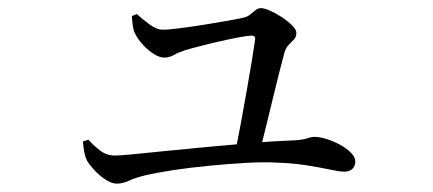

<svg xmlns="http://www.w3.org/2000/svg" viewBox="-20 -482 1040 461"><path d="M565.9 -440Q574.5 -442 581 -447.5Q587.6 -453 593.9 -457.8Q600.1 -462.5 606.5 -462.5Q614.4 -462.5 628.6 -456.3Q642.8 -450 657.4 -440.4Q671.9 -430.7 681.7 -420.6Q691.6 -410.6 691.6 -402.9Q691.6 -393.4 685.5 -387Q679.5 -380.7 672.9 -373.9Q666.4 -367.2 663.1 -356.2Q658.7 -340.4 651.3 -311.2Q643.9 -282.1 635.3 -246.4Q626.6 -210.7 618.3 -176.3Q609.9 -141.9 602.9 -114.7L543.8 -112.9Q550.4 -143.9 557.9 -183.9Q565.3 -223.9 572.4 -264.1Q579.5 -304.4 584.9 -337.4Q590.3 -370.5 592.7 -387.9Q593.4 -396.5 584.4 -396.5Q575.8 -396.5 554.7 -392.6Q533.6 -388.7 508.4 -382.9Q483.2 -377.2 460 -371.2Q436.8 -365.2 423 -360.9Q408.7 -356.3 397.6 -350Q386.5 -343.7 373.9 -343.7Q363.2 -343.7 349.6 -352.3Q335.9 -360.8 323.8 -373.9Q311.6 -387 305.2 -399.5Q300.2 -409.3 298.7 -421.1Q297.2 -433 296.6 -443.4L308.5 -448.2Q321.3 -436.6 338.8 -423.6Q356.3 -410.7 370.6 -410.7Q385.2 -410.7 412 -414.2Q438.7 -417.7 469.1 -422.5Q499.5 -427.4 526.1 -432.1Q552.7 -436.8 565.9 -440ZM179.1 -142.6 192.4 -146.4Q205.3 -132 220.7 -120.3Q236.2 -108.5 256.5 -108.5Q267.6 -108.5 301.2 -111.8Q334.7 -115.1 382 -119.9Q429.2 -124.7 482.5 -129.6Q535.7 -134.5 586.9 -138.9Q638.1 -143.3 679.2 -144.7Q705.7 -145.7 716.9 -149.6Q728 -153.4 735.1 -153.4Q747.5 -153.4 764.2 -148.2Q780.9 -143.1 796.6 -134.4Q812.3 -125.7 822.7 -115.3Q833.1 -104.8 833.1 -94.7Q833.1 -83.2 826.1 -76.5Q819 -69.8 806.7 -69.8Q795.6 -69.8 772.7 -74.8Q749.8 -79.7 716.7 -85Q683.5 -90.4 640.6 -91.7Q610.5 -93.3 568.7 -90.8Q526.9 -88.3 482 -84Q437.1 -79.7 396.5 -73.6Q355.8 -67.4 327.9 -60.8Q304.2 -55 289.4 -48Q274.6 -41.1 260 -41.1Q248.3 -41.1 233.2 -50.9Q218.2 -60.8 206 -74.1Q193.9 -87.4 188.6 -96.8Q181.4 -111.5 179.1 -142.6Z"/></svg>

Font: Noto Serif HK
Style: Regular
Weight: 200
Designer: Ryoko NISHIZUKA 西塚涼子 (kana & ideographs); Frank Grießhammer (Latin, Greek & Cyrillic); Wenlong ZHANG 张文龙 (bopomofo); San
Foundry: Adobe
Version: Version 2.001;hotconv 1.1.0;makeotfexe 2.6.0